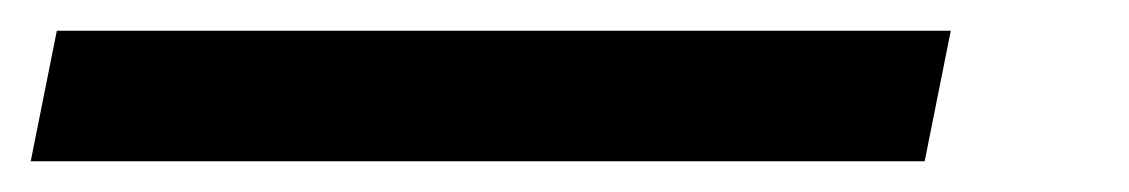

<svg xmlns="http://www.w3.org/2000/svg" viewBox="-115 77 735 125"><path d="M-95 182 -78 97H504L487 182Z"/></svg>

Font: Victor Mono Thin SemiBold
Style: Italic
Weight: 600
Italic angle: -12°
Monospace: yes
Version: Version 1.561;gftools[0.9.30]